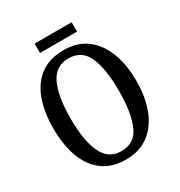

<svg xmlns="http://www.w3.org/2000/svg" viewBox="-197 -976 1047 1119"><g transform="rotate(-30 327.0 -416.0)"><path d="M327 10Q233 10 171 -36Q109 -82 78.5 -165Q48 -248 48 -359Q48 -470 78.5 -552Q109 -634 171 -679.5Q233 -725 328 -725Q417 -725 479 -679.5Q541 -634 573.5 -551.5Q606 -469 606 -358Q606 -247 573.5 -164.5Q541 -82 478.5 -36Q416 10 327 10ZM327 -46Q417 -46 453 -128.5Q489 -211 489 -358Q489 -506 453 -587.5Q417 -669 328 -669Q240 -669 202 -587.5Q164 -506 164 -358Q164 -211 202 -128.5Q240 -46 327 -46ZM201 -779V-842H450V-779Z"/></g></svg>

Font: Noto Serif Lao Condensed Medium
Style: Regular
Weight: 500
Width: 3
Designer: Monotype Design Team
Foundry: Monotype Imaging Inc.
Version: Version 2.003; ttfautohint (v1.8.4.7-5d5b)